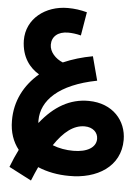

<svg xmlns="http://www.w3.org/2000/svg" viewBox="-65 -776 802 1113"><g transform="rotate(5 336.5 -219.5)"><path d="M375 242C538 244 673 162 673 7C673 -104 593 -200 452 -201C343 -202 251 -148 172 -48C171 -53 171 -58 171 -63C171 -179 269 -279 490 -322L453 -461C392 -450 335 -433 282 -410C240 -427 204 -464 204 -507C204 -554 239 -585 298 -585C319 -585 347 -582 373 -575L396 -712C358 -722 324 -727 284 -727C154 -727 45 -644 46 -518C48 -419 97 -361 151 -329C68 -258 17 -163 18 -48C18 19 38 74 72 117C56 149 41 183 27 220L158 288C170 259 181 232 193 207C247 230 310 242 375 242ZM441 -52C489 -52 519 -23 519 14C519 64 468 95 387 95C346 95 303 88 266 73C321 -9 378 -52 441 -52Z"/></g></svg>

Font: Noto Sans Arabic UI SemiCondensed Extra
Style: Regular
Weight: 800
Width: 4
Designer: Nadine Chahine - Monotype Design Team
Foundry: Monotype Imaging Inc.
Version: Version 1.900